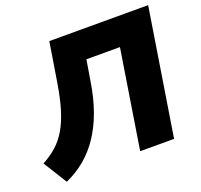

<svg xmlns="http://www.w3.org/2000/svg" viewBox="-132 -846 1053 1006"><g transform="rotate(-20 394.5 -343.0)"><path d="M75 19 -7 -113Q38 -137 72 -167.5Q106 -198 131 -241Q156 -284 174 -343Q192 -402 205 -482L241 -705H792L680 0H491L578 -549H391L372 -434Q358 -344 332 -272Q306 -200 268.5 -144Q231 -88 183 -48Q135 -8 75 19Z"/></g></svg>

Font: Nunito Sans 9pt Black
Style: Italic
Weight: 900
Italic angle: -9°
Version: Version 3.101;gftools[0.9.27]